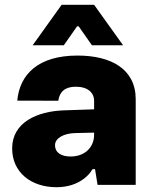

<svg xmlns="http://www.w3.org/2000/svg" viewBox="-20 -779 641 809"><path d="M218.3 9.8C295.9 9.8 347.2 -27.3 370.1 -66.4H380.4L391.1 0H551.8V-360.8C551.8 -488.3 447.8 -544.9 306.6 -544.9C141.1 -544.9 63 -465.8 52.7 -355L225.6 -354.5C231 -393.6 255.4 -413.6 299.3 -413.6C350.1 -413.6 376.5 -388.2 376.5 -354.5V-318.4L248.5 -314C137.2 -310.1 31.2 -263.7 31.2 -153.8C31.2 -52.2 111.3 9.8 218.3 9.8ZM117.7 -588.4H249L304.7 -668H311.5L367.2 -588.4H498.5L376.5 -758.8H239.7ZM211.9 -167.5C211.9 -197.3 249.5 -217.3 297.4 -218.3L376.5 -220.2V-210.9C376.5 -160.2 339.4 -119.6 277.3 -119.6C240.2 -119.6 211.9 -134.3 211.9 -167.5Z"/></svg>

Font: Wand UI Pro Black
Style: Regular
Weight: 900
Designer: Andreas Faust
Version: Version 1.003;FEAKit 1.0